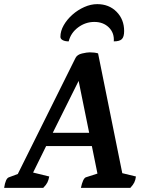

<svg xmlns="http://www.w3.org/2000/svg" viewBox="-52 -908 706 928"><path d="M-32 0Q-25 -46 -9 -51L34 -67L313 -628Q321 -644 344.5 -649.5Q368 -655 382 -655Q405 -655 422 -650L539 -71L605 -55Q603 -38 597 -26Q591 -14 578 0H339Q349 -46 363 -51L419 -69L392 -202H171L108 -74L186 -55Q183 -38 177 -26Q171 -14 157 0ZM203 -266H379L328 -517ZM418 -888Q475 -888 511.5 -851Q548 -814 548 -758Q548 -730 537 -719Q526 -708 498 -708Q501 -749 474 -775.5Q447 -802 404 -802Q361 -802 325.5 -775.5Q290 -749 280 -708Q262 -708 251 -714Q240 -720 240 -730Q240 -758 256 -786Q272 -814 298 -837Q324 -860 355.5 -874Q387 -888 418 -888Z"/></svg>

Font: Petrona
Style: Bold Italic
Weight: 700
Italic angle: -9°
Designer: Ringo R. Seeber
Foundry: Ringo R. Seeber
Version: Version 2.001; ttfautohint (v1.8.3)